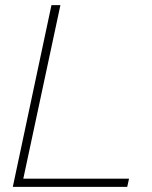

<svg xmlns="http://www.w3.org/2000/svg" viewBox="-20 -730 593 750"><path d="M181 -710H216L71 -32H484L477 0H30Z"/></svg>

Font: Raleway ExtraLight
Style: Italic
Weight: 200
Italic angle: -12°
Designer: Matt McInerney, Pablo Impallari, Rodrigo Fuenzalida
Foundry: Matt McInerney, Pablo Impallari, Rodrigo Fuenzalida
Version: Version 4.026